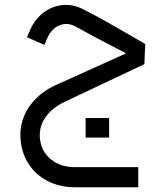

<svg xmlns="http://www.w3.org/2000/svg" viewBox="-20 -497 657 788"><path d="M223.5 -154.5Q170.7 -132.9 134.3 -99Q97.9 -65.1 80 -23.4Q62.2 18.3 63.6 62.6Q65.5 122.2 93.7 169.7Q121.8 217.1 172.3 244.3Q222.8 271.5 288.3 271.5H547.4V189H288.3Q236 189 199.5 164.6Q163.1 140.1 150.4 102.3Q138.8 67 145.7 32.6Q152.6 -1.8 178.9 -31.3Q205.2 -60.8 251.7 -82.1L572.5 -233.7L576.1 -316.2Q576.1 -316.2 526.1 -345.5Q476 -374.8 418.9 -406.8Q361.7 -438.8 318.9 -460.3Q277 -481 233.6 -475.9Q190.1 -470.9 154.3 -441.9Q118.5 -412.9 99.5 -364.5L90.4 -344.3L162.2 -312.8L171.2 -333.4Q180.6 -359.5 198.8 -376.7Q217 -393.9 240.5 -397.8Q263.9 -401.8 288.2 -389.2Q379.2 -338.7 463 -296.1Q485.6 -283.9 497.6 -278ZM427.9 67.7Q427.9 43.3 427.9 27.2Q427.9 11.2 427.9 -12.7Q405.4 -12.7 391.4 -12.7Q377.4 -12.7 362.2 -12.7Q350.2 -12.7 331.4 -12.7Q331.4 11.2 331.4 27.2Q331.4 43.3 331.4 67.7Q331.4 67.7 349.3 67.7Q367.3 67.7 396.7 67.7Q396.7 67.7 427.9 67.7Z"/></svg>

Font: Arad-FD-VF Thin
Style: Regular
Weight: 100
Designer: Mohammad Darvishi
Version: Version 1.010;September 21, 2024;FontCreator 15.0.0.2992 64-